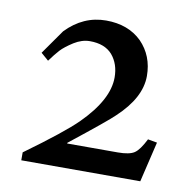

<svg xmlns="http://www.w3.org/2000/svg" viewBox="-59 -513 569 572"><g transform="rotate(10 225.5 -227.0)"><path d="M430 -122 401 0H41V-24Q154 -106 194 -146Q272 -224 272 -291Q272 -332 249 -359Q226 -385 181 -385Q157 -385 133 -370Q108 -354 96 -341Q84 -328 68 -306L45 -326L97 -400Q149 -454 218 -454Q285 -454 326 -414Q366 -373 366 -312Q366 -246 296 -181Q277 -162 167 -75V-73H320Q355 -73 370 -83Q385 -93 402 -127Z"/></g></svg>

Font: Shafarik
Style: Regular
Weight: 400
Version: Version 1.001; ttfautohint (v1.8.4.7-5d5b)